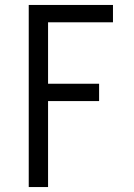

<svg xmlns="http://www.w3.org/2000/svg" viewBox="-20 -755 540 775"><path d="M96 0V-735H436V-665H174V-417H380V-347H174V0Z"/></svg>

Font: Huly
Style: Regular
Weight: 400
Designer: Belleve Invis
Foundry: Belleve Invis
Version: Version 33.2.5; ttfautohint (v1.8.4)